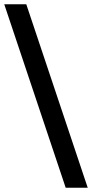

<svg xmlns="http://www.w3.org/2000/svg" viewBox="-50 -831 434 906"><path d="M260 55 -30 -811H74L364 55Z"/></svg>

Font: Krub
Style: Bold
Weight: 700
Version: Version 1.000; ttfautohint (v1.6)